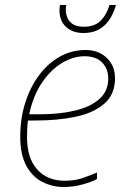

<svg xmlns="http://www.w3.org/2000/svg" viewBox="-20 -738 507 768"><path d="M234 10Q190 10 150 -10Q110 -30 85.5 -74.5Q61 -119 61 -191Q61 -264 81 -327Q101 -390 136.5 -437.5Q172 -485 219.5 -511.5Q267 -538 322 -538Q374 -538 407 -506.5Q440 -475 440 -425Q440 -360 397 -323Q354 -286 282.5 -271Q211 -256 124 -256H92Q90 -244 89 -226.5Q88 -209 88 -191Q88 -106 128.5 -60.5Q169 -15 239 -15Q280 -15 312.5 -26.5Q345 -38 368 -48V-22Q346 -10 309.5 0Q273 10 234 10ZM97 -281H141Q220 -281 281.5 -296Q343 -311 378 -342.5Q413 -374 413 -424Q413 -462 389 -487.5Q365 -513 318 -513Q272 -513 227 -485.5Q182 -458 147 -406Q112 -354 97 -281ZM314 -606Q271 -606 244.5 -630Q218 -654 218 -697Q218 -710 220 -718H245Q241 -697 246 -677Q251 -657 267.5 -644Q284 -631 315 -631Q358 -631 382 -654.5Q406 -678 418 -718H444Q428 -663 396 -634.5Q364 -606 314 -606Z"/></svg>

Font: Noto Sans Disp Thin
Style: Italic
Weight: 100
Italic angle: -12°
Designer: Monotype Design Team
Foundry: Monotype Imaging Inc.
Version: Version 2.000;GOOG;noto-source:20170915:90ef993387c0